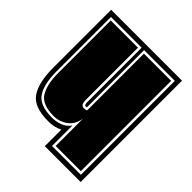

<svg xmlns="http://www.w3.org/2000/svg" viewBox="-150 -579 663 663"><g transform="rotate(45 181.5 -247.5)"><path d="M179 0V-81Q157 -69 127 -69Q56 -69 32 -105Q8 -141 8 -212V-495H354V0ZM196 -18H337V-477H187V-198L184 -197H181Q175 -197 175 -213V-477H25V-212Q25 -150 45.5 -118.5Q66 -87 127 -87Q147 -87 165.5 -94Q184 -101 196 -118ZM205 -27V-160Q200 -128 177.5 -111.5Q155 -95 127 -95Q71 -95 52 -125Q33 -155 33 -212V-468H166V-213Q166 -188 181 -188Q184 -188 188.5 -188.5Q193 -189 195 -191V-468H328V-27Z"/></g></svg>

Font: Alumni Sans Collegiate One
Style: Regular
Weight: 400
Designer: Robert E. Leuschke
Foundry: Robert E. Leuschke
Version: Version 1.100